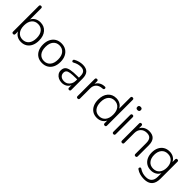

<svg xmlns="http://www.w3.org/2000/svg" viewBox="227 -1992 3461 3461"><g transform="rotate(45 1957.5 -261.5)"><path d="M311 8Q252 8 207.5 -18.5Q163 -45 141 -91V-25Q141 6 111 6Q80 6 80 -25V-680Q80 -711 111 -711Q141 -711 141 -680V-395Q163 -441 207.5 -467.5Q252 -494 311 -494Q409 -494 467.5 -426Q526 -358 526 -243Q526 -166 499.5 -109.5Q473 -53 424.5 -22.5Q376 8 311 8ZM302 -43Q376 -43 420 -95.5Q464 -148 464 -243Q464 -338 420 -390Q376 -442 302 -442Q228 -442 184 -390Q140 -338 140 -243Q140 -148 184 -95.5Q228 -43 302 -43Z M848 8Q780 8 730 -22.5Q680 -53 652.5 -109.5Q625 -166 625 -243Q625 -319 652.5 -375.5Q680 -432 730 -463Q780 -494 848 -494Q917 -494 967 -463Q1017 -432 1044.5 -375.5Q1072 -319 1072 -243Q1072 -166 1044.5 -109.5Q1017 -53 967 -22.5Q917 8 848 8ZM848 -43Q922 -43 966 -95.5Q1010 -148 1010 -243Q1010 -338 966 -390Q922 -442 848 -442Q774 -442 730.5 -390Q687 -338 687 -243Q687 -148 730.5 -95.5Q774 -43 848 -43Z M1352 8Q1303 8 1264.5 -11Q1226 -30 1203.5 -63Q1181 -96 1181 -137Q1181 -191 1208 -221.5Q1235 -252 1299 -265Q1363 -278 1475 -278H1506V-314Q1506 -381 1479 -411.5Q1452 -442 1393 -442Q1355 -442 1319 -432Q1283 -422 1244 -400Q1226 -390 1215.5 -399.5Q1205 -409 1205.5 -424.5Q1206 -440 1222 -448Q1263 -471 1307 -482.5Q1351 -494 1392 -494Q1480 -494 1522.5 -449Q1565 -404 1565 -311V-25Q1565 6 1537 6Q1507 6 1507 -25V-87Q1487 -42 1446.5 -17Q1406 8 1352 8ZM1360 -41Q1403 -41 1435.5 -61.5Q1468 -82 1487 -118Q1506 -154 1506 -200V-233H1476Q1386 -233 1335.5 -225Q1285 -217 1265 -197Q1245 -177 1245 -142Q1245 -97 1276 -69Q1307 -41 1360 -41Z M1755 6Q1724 6 1724 -25V-460Q1724 -492 1755 -492Q1784 -492 1784 -460V-397Q1806 -444 1849.5 -469Q1893 -494 1950 -495Q1962 -496 1970 -490Q1978 -484 1978 -471Q1979 -443 1949 -440L1935 -439Q1864 -433 1825 -392.5Q1786 -352 1786 -284V-25Q1786 6 1755 6Z M2245 8Q2179 8 2131 -22.5Q2083 -53 2056.5 -109.5Q2030 -166 2030 -243Q2030 -358 2088 -426Q2146 -494 2245 -494Q2303 -494 2347.5 -467.5Q2392 -441 2414 -395V-680Q2414 -711 2444 -711Q2475 -711 2475 -680V-25Q2475 6 2445 6Q2414 6 2414 -25V-91Q2392 -45 2347.5 -18.5Q2303 8 2245 8ZM2253 -43Q2327 -43 2371 -95.5Q2415 -148 2415 -243Q2415 -338 2371 -390Q2327 -442 2253 -442Q2179 -442 2135.5 -390Q2092 -338 2092 -243Q2092 -148 2135.5 -95.5Q2179 -43 2253 -43Z M2666 -610Q2622 -610 2622 -652Q2622 -693 2666 -693Q2710 -693 2710 -652Q2710 -610 2666 -610ZM2666 4Q2635 4 2635 -29V-457Q2635 -489 2666 -489Q2696 -489 2696 -457V-29Q2696 4 2666 4Z M2888 6Q2857 6 2857 -25V-460Q2857 -492 2888 -492Q2917 -492 2917 -460V-398Q2941 -446 2986 -470Q3031 -494 3086 -494Q3259 -494 3259 -306V-25Q3259 6 3229 6Q3198 6 3198 -25V-301Q3198 -373 3169 -407Q3140 -441 3077 -441Q3005 -441 2961.5 -396.5Q2918 -352 2918 -277V-25Q2918 6 2888 6Z M3628 188Q3574 188 3523.5 174.5Q3473 161 3432 131Q3418 122 3420 108Q3422 94 3433 85.5Q3444 77 3457 85Q3502 115 3541.5 126Q3581 137 3626 137Q3699 137 3737 97Q3775 57 3775 -19V-113Q3754 -65 3708.5 -38Q3663 -11 3605 -11Q3537 -11 3488.5 -41.5Q3440 -72 3413.5 -126.5Q3387 -181 3387 -253Q3387 -325 3413.5 -379Q3440 -433 3488.5 -463.5Q3537 -494 3605 -494Q3663 -494 3707.5 -467.5Q3752 -441 3774 -394V-460Q3774 -492 3804 -492Q3834 -492 3834 -460V-28Q3834 188 3628 188ZM3612 -63Q3687 -63 3731 -114.5Q3775 -166 3775 -253Q3775 -340 3731 -391Q3687 -442 3612 -442Q3536 -442 3492.5 -391Q3449 -340 3449 -253Q3449 -166 3492.5 -114.5Q3536 -63 3612 -63Z"/></g></svg>

Font: Nunito Light
Style: Regular
Weight: 300
Designer: Vernon Adams
Foundry: Vernon Adams
Version: Version 3.601; ttfautohint (v1.8.2.53-6de2)